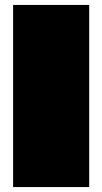

<svg xmlns="http://www.w3.org/2000/svg" viewBox="-20 -757 414 777"><path d="M33 0V-737H341V0Z"/></svg>

Font: Tomorrow Black
Style: Regular
Weight: 900
Designer: Tony de Marco, Monica Rizzolli
Foundry: Just in Type
Version: Version 2.002